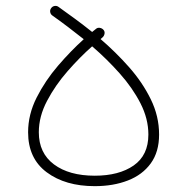

<svg xmlns="http://www.w3.org/2000/svg" viewBox="-20 -617 631 647"><path d="M299.3 10.3Q200.2 10.3 137.5 -36.4Q74.7 -83 74.7 -171.4Q74.7 -231.4 103.5 -288.3Q132.3 -345.2 175.5 -395.5Q218.8 -445.8 262.2 -484.9Q235.4 -506.3 208.5 -526.6Q181.6 -546.9 156.7 -564.5Q150.4 -568.8 149.2 -576.2Q147.9 -583.5 152.3 -589.4Q156.7 -595.7 164.1 -596.9Q171.4 -598.1 177.2 -593.8Q202.6 -575.7 231.7 -554.4Q260.7 -533.2 290.5 -509.3Q296.9 -514.2 303.2 -519.5Q308.6 -524.4 316.2 -523.2Q323.7 -522 328.6 -516.6Q333.5 -511.2 332.3 -503.7Q331.1 -496.1 325.7 -491.2Q322.3 -488.3 318.8 -485.4Q369.6 -441.9 414.8 -390.9Q460 -339.8 488 -282.7Q516.1 -225.6 516.1 -163.6Q516.1 -105 488 -66.4Q460 -27.8 410.9 -8.8Q361.8 10.3 299.3 10.3ZM110.8 -171.4Q110.8 -101.1 161.9 -63Q212.9 -24.9 299.3 -24.9Q380.9 -24.9 430.4 -59.3Q480 -93.8 480 -163.6Q480 -216.8 453.4 -268.8Q426.8 -320.8 383.5 -369.4Q340.3 -418 290.5 -460.9Q249.5 -424.8 208 -377.4Q166.5 -330.1 138.7 -277.3Q110.8 -224.6 110.8 -171.4Z"/></svg>

Font: Mikhak ExtraLight
Style: Regular
Weight: 200
Designer: Amin Abedi
Version: Version 3.3